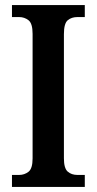

<svg xmlns="http://www.w3.org/2000/svg" viewBox="-20 -734 379 754"><path d="M27 0V-47H55Q76 -47 92 -59.5Q108 -72 108 -112V-601Q108 -642 92 -654.5Q76 -667 55 -667H27V-714H313V-667H284Q261 -667 246 -654.5Q231 -642 231 -600V-112Q231 -73 246 -60Q261 -47 284 -47H313V0Z"/></svg>

Font: Noto Serif Condensed SemiBold
Style: Regular
Weight: 600
Width: 3
Designer: Monotype Design Team
Foundry: Monotype Imaging Inc.
Version: Version 2.013